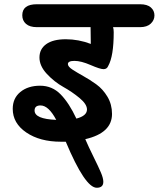

<svg xmlns="http://www.w3.org/2000/svg" viewBox="-20 -682 748 905"><path d="M154 -662H640Q674 -662 691 -647Q708 -632 708 -609.5Q708 -587 690.5 -570.5Q673 -554 640 -554H513Q516 -544 516 -530Q516 -417 490 -371Q484 -356 468 -356Q452 -356 407 -375.5Q362 -395 331 -395Q300 -395 300 -380Q300 -368 321.5 -354Q343 -340 373.5 -323Q404 -306 434.5 -284Q465 -262 486.5 -226Q508 -190 508 -145Q508 -55 382 -26Q397 9 420.5 56.5Q444 104 455.5 131Q467 158 467 175Q467 203 436 203Q381 203 290 -14H267Q168 -14 104 -57.5Q40 -101 40 -169Q40 -219 76 -248.5Q112 -278 169 -278Q226 -278 266 -237Q306 -196 340 -123Q390 -136 390 -166Q390 -191 355 -220Q320 -249 278 -272.5Q236 -296 201 -333.5Q166 -371 166 -411Q166 -451 198 -474Q230 -497 290 -497Q350 -497 408 -475Q407 -500 407 -552V-554H154Q120 -554 102.5 -569.5Q85 -585 85 -610Q85 -662 154 -662ZM143 -161Q143 -121 245 -117Q209 -185 171 -185Q143 -185 143 -161Z"/></svg>

Font: Kalam
Style: Bold
Weight: 700
Version: Version 2.001;PS 1.0;hotconv 1.0.79;makeotf.lib2.5.61930; tt